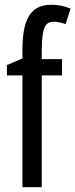

<svg xmlns="http://www.w3.org/2000/svg" viewBox="-20 -785 316 805"><path d="M240 -469V-537H155V-574C156 -665 167 -694 206 -694C221 -694 237 -690 255 -684L276 -749C248 -760 225 -765 196 -765C101 -765 74 -695 74 -571V-540L9 -512V-469H74V0H155V-469Z"/></svg>

Font: Noto Sans Sinhala UI ExtraCondensed
Style: Regular
Weight: 400
Width: 2
Designer: Jelle Bosma - Monotype Design Team
Foundry: Monotype Imaging Inc.
Version: Version 2.006